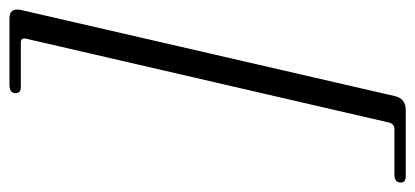

<svg xmlns="http://www.w3.org/2000/svg" viewBox="-275 -524 878 406"><g transform="rotate(-90 164.0 -321.0)"><path d="M328 -740Q351 -740 346 -716L164 74Q159 98 134 98H-6Q-19 98 -19 87Q-19 74 -1 74H94Q105 74 108 62L285 -704Q288 -716 277 -716H183Q170 -716 170 -727Q170 -740 188 -740Z"/></g></svg>

Font: Instrument Serif
Style: Italic
Weight: 400
Italic angle: -13°
Designer: Rodrigo Fuenzalida
Foundry: fragTYPE
Version: Version 1.000; ttfautohint (v1.8.4.7-5d5b);gftools[0.9.27]